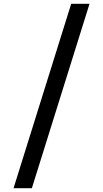

<svg xmlns="http://www.w3.org/2000/svg" viewBox="-20 -843 540 1006"><path d="M51 143H147L449 -823H353Z"/></svg>

Font: Iosevka SS08 Medium
Style: Regular
Weight: 500
Monospace: yes
Designer: Belleve Invis
Foundry: Belleve Invis
Version: Version 3.4.3; ttfautohint (v1.8.3)